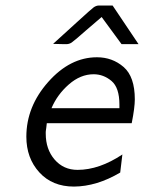

<svg xmlns="http://www.w3.org/2000/svg" viewBox="-20 -670 526 701"><path d="M76.2 -170.9Q76.2 -280.8 156 -370.8Q235.8 -460.9 334 -460.9Q390.1 -460.9 431.2 -425.5Q472.2 -390.1 472.2 -307.1Q472.2 -277.3 460.9 -220.2H150.9Q149.9 -210.4 148.9 -203.1Q147.9 -195.8 147.5 -193.4Q147 -190.9 147 -188.5Q147 -186 147 -182.1Q147 -125 179.4 -87.4Q211.9 -49.8 263.2 -49.8Q342.3 -49.8 426.8 -106L418.9 -40Q333 10.7 250 11.2Q170.9 11.2 123.5 -40.8Q76.2 -92.8 76.2 -170.9ZM168 -274.9H416V-288.1Q416 -350.1 387 -374.5Q357.9 -398.9 321.8 -398.9Q273.9 -398.9 231.4 -361.8Q189 -324.7 168 -274.9ZM173.8 -509.8Q213.9 -545.9 265.1 -592.8Q312 -635.7 321.5 -642.8Q331.1 -649.9 341.8 -649.9H391.1L485.8 -508.8H423.8L351.1 -607.9Q327.1 -586.9 293 -558.1Q251 -521 241.9 -514.9Q232.9 -508.8 222.2 -508.8H212.9Z"/></svg>

Font: CMU Sans Serif
Style: Oblique
Weight: 500
Italic angle: -12°
Version: Version 0.7.0